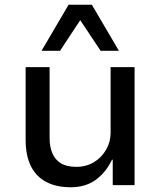

<svg xmlns="http://www.w3.org/2000/svg" viewBox="-20 -780 677 809"><path d="M278 9Q217 9 174.5 -13.5Q132 -36 110 -80.5Q88 -125 88 -192V-497H189V-197Q189 -162 200.5 -134.5Q212 -107 236.5 -92Q261 -77 302 -77Q343 -77 375.5 -96.5Q408 -116 427 -149Q446 -182 446 -219V-497H547V0H455V-107H452Q426 -53 383 -22Q340 9 278 9ZM155 -566 269 -760H367L481 -566H404L318 -695L233 -566Z"/></svg>

Font: Nunito Sans 12pt ExtraLight 7pt Medium
Style: Regular
Weight: 500
Version: Version 3.101;gftools[0.9.27]